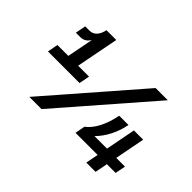

<svg xmlns="http://www.w3.org/2000/svg" viewBox="-132 -973 1246 1246"><g transform="rotate(45 491.0 -350.0)"><path d="M66 -334H356L370 -407H270L327 -700H237C229 -657 205 -620 162 -620H122L108 -548H148C180 -548 200 -564 215 -587L180 -407H80ZM189 -40H301L840 -660H728ZM579 -156 566 -87H769L752 0H837L854 -87H934L948 -159H868L908 -366H823L783 -159H668C720 -211 758 -285 773 -366H688C670 -270 630 -193 579 -156Z"/></g></svg>

Font: Uncut Sans
Style: Bold Italic
Weight: 700
Italic angle: -11°
Designer: Kasper Nordkvist
Foundry: UNCUT.wtf
Version: Version 1.304;Glyphs 3.2 (3246)